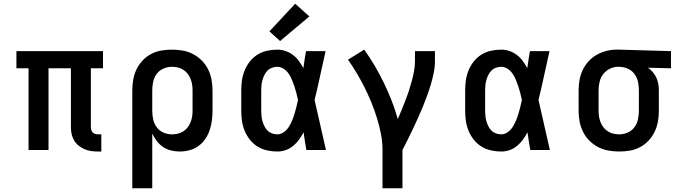

<svg xmlns="http://www.w3.org/2000/svg" viewBox="-20 -804 3640 1029"><path d="M505 8Q486 8 468 5.5Q450 3 433 -4.5Q416 -12 401.5 -23.5Q387 -35 377.5 -51Q368 -67 364 -85Q360 -103 360 -122V-438H240V0H133V-438H68V-530H532V-438H467V-122Q467 -114 469.5 -106.5Q472 -99 477 -94Q482 -89 489.5 -86.5Q497 -84 505 -84H523V8Z M689 205V-320Q689 -349 694 -377.5Q699 -406 711.5 -432Q724 -458 744 -479.5Q764 -501 789.5 -514.5Q815 -528 843.5 -533Q872 -538 901 -538Q930 -538 959 -533Q988 -528 1014 -514.5Q1040 -501 1061 -480Q1082 -459 1095 -433Q1108 -407 1113.5 -378Q1119 -349 1119 -320V-210Q1119 -184 1115.5 -157.5Q1112 -131 1103.5 -106Q1095 -81 1080 -59Q1065 -37 1043.5 -21.5Q1022 -6 996 1Q970 8 944 8Q920 8 897 2.5Q874 -3 854.5 -16Q835 -29 820.5 -48Q806 -67 796 -88V205ZM901 -84Q917 -84 932.5 -87.5Q948 -91 961.5 -99.5Q975 -108 985 -120.5Q995 -133 1001 -148Q1007 -163 1009.5 -178.5Q1012 -194 1012 -210V-320Q1012 -336 1009.5 -351.5Q1007 -367 1001 -382Q995 -397 985 -409.5Q975 -422 961.5 -430.5Q948 -439 932.5 -442.5Q917 -446 901 -446Q878 -446 856 -436.5Q834 -427 820 -408Q806 -389 801 -366Q796 -343 796 -320V-210Q796 -187 801 -164Q806 -141 820 -122Q834 -103 856 -93.5Q878 -84 901 -84Z M1466 8Q1439 8 1411.5 2Q1384 -4 1360.5 -18.5Q1337 -33 1319.5 -55Q1302 -77 1291.5 -102.5Q1281 -128 1277 -155Q1273 -182 1273 -210V-320Q1273 -348 1277 -375Q1281 -402 1291.5 -427.5Q1302 -453 1319.5 -475Q1337 -497 1360.5 -511.5Q1384 -526 1411.5 -532Q1439 -538 1466 -538Q1489 -538 1510.5 -530.5Q1532 -523 1550 -509.5Q1568 -496 1581.5 -477.5Q1595 -459 1606 -439Q1609 -462 1612.5 -484.5Q1616 -507 1620 -530H1725Q1710 -465 1696 -399Q1682 -333 1666 -268Q1682 -201 1696.5 -134Q1711 -67 1727 0H1622Q1618 -24 1614 -47.5Q1610 -71 1607 -95Q1596 -74 1582.5 -55.5Q1569 -37 1551 -22Q1533 -7 1511 0.5Q1489 8 1466 8ZM1466 -84Q1485 -84 1501.5 -96Q1518 -108 1528 -124Q1538 -140 1545.5 -158Q1553 -176 1558.5 -194Q1564 -212 1568.5 -231Q1573 -250 1577 -268Q1573 -287 1568.5 -305Q1564 -323 1558 -340.5Q1552 -358 1545 -375.5Q1538 -393 1527.5 -408.5Q1517 -424 1501 -435Q1485 -446 1466 -446Q1452 -446 1438 -441Q1424 -436 1414 -426Q1404 -416 1397.5 -403Q1391 -390 1387 -376.5Q1383 -363 1381.5 -348.5Q1380 -334 1380 -320V-210Q1380 -196 1381.5 -181.5Q1383 -167 1387 -153.5Q1391 -140 1397.5 -127Q1404 -114 1414 -104Q1424 -94 1438 -89Q1452 -84 1466 -84ZM1481 -584 1424 -636 1562 -784 1638 -716Z M2030 205V0Q2030 -44 2021.5 -87Q2013 -130 2000 -172Q1987 -214 1970.5 -254.5Q1954 -295 1934.5 -334Q1915 -373 1892.5 -411Q1870 -449 1845 -484L1932 -538Q1962 -496 1988.5 -451Q2015 -406 2037.5 -359.5Q2060 -313 2079 -264.5Q2098 -216 2112 -166Q2123 -191 2133 -216Q2143 -241 2153 -266.5Q2163 -292 2171.5 -318Q2180 -344 2187 -370Q2194 -396 2199 -423Q2204 -450 2204 -477V-530H2311V-477Q2311 -445 2304.5 -413.5Q2298 -382 2289 -351.5Q2280 -321 2269 -291Q2258 -261 2246 -231.5Q2234 -202 2220.5 -172.5Q2207 -143 2193.5 -114Q2180 -85 2165.5 -56.5Q2151 -28 2137 0V205Z M2666 8Q2639 8 2611.5 2Q2584 -4 2560.5 -18.5Q2537 -33 2519.5 -55Q2502 -77 2491.5 -102.5Q2481 -128 2477 -155Q2473 -182 2473 -210V-320Q2473 -348 2477 -375Q2481 -402 2491.5 -427.5Q2502 -453 2519.5 -475Q2537 -497 2560.5 -511.5Q2584 -526 2611.5 -532Q2639 -538 2666 -538Q2689 -538 2710.5 -530.5Q2732 -523 2750 -509.5Q2768 -496 2781.5 -477.5Q2795 -459 2806 -439Q2809 -462 2812.5 -484.5Q2816 -507 2820 -530H2925Q2910 -465 2896 -399Q2882 -333 2866 -268Q2882 -201 2896.5 -134Q2911 -67 2927 0H2822Q2818 -24 2814 -47.5Q2810 -71 2807 -95Q2796 -74 2782.5 -55.5Q2769 -37 2751 -22Q2733 -7 2711 0.5Q2689 8 2666 8ZM2666 -84Q2685 -84 2701.5 -96Q2718 -108 2728 -124Q2738 -140 2745.5 -158Q2753 -176 2758.5 -194Q2764 -212 2768.5 -231Q2773 -250 2777 -268Q2773 -287 2768.5 -305Q2764 -323 2758 -340.5Q2752 -358 2745 -375.5Q2738 -393 2727.5 -408.5Q2717 -424 2701 -435Q2685 -446 2666 -446Q2652 -446 2638 -441Q2624 -436 2614 -426Q2604 -416 2597.5 -403Q2591 -390 2587 -376.5Q2583 -363 2581.5 -348.5Q2580 -334 2580 -320V-210Q2580 -196 2581.5 -181.5Q2583 -167 2587 -153.5Q2591 -140 2597.5 -127Q2604 -114 2614 -104Q2624 -94 2638 -89Q2652 -84 2666 -84Z M3299 8Q3270 8 3241 3Q3212 -2 3186 -15.5Q3160 -29 3139 -50Q3118 -71 3105 -97Q3092 -123 3086.5 -152Q3081 -181 3081 -210V-320Q3081 -348 3086 -376Q3091 -404 3103 -429Q3115 -454 3134 -475Q3153 -496 3177.5 -510Q3202 -524 3229.5 -531Q3257 -538 3285 -538Q3289 -538 3292.5 -538Q3296 -538 3300 -538L3576 -530V-438L3453 -441Q3467 -431 3478.5 -417.5Q3490 -404 3497.5 -388Q3505 -372 3508 -354.5Q3511 -337 3511 -320V-210Q3511 -181 3506 -152.5Q3501 -124 3488.5 -98Q3476 -72 3456 -50.5Q3436 -29 3410.5 -15.5Q3385 -2 3356.5 3Q3328 8 3299 8ZM3299 -84Q3322 -84 3344 -93.5Q3366 -103 3380 -122Q3394 -141 3399 -164Q3404 -187 3404 -210V-320Q3404 -342 3399.5 -364Q3395 -386 3382.5 -404.5Q3370 -423 3350 -433.5Q3330 -444 3308 -445L3300 -446Q3298 -446 3296.5 -446Q3295 -446 3293 -446Q3270 -446 3248.5 -435.5Q3227 -425 3213 -407Q3199 -389 3193.5 -366Q3188 -343 3188 -320V-210Q3188 -194 3190.5 -178.5Q3193 -163 3199 -148Q3205 -133 3215 -120.5Q3225 -108 3238.5 -99.5Q3252 -91 3267.5 -87.5Q3283 -84 3299 -84Z"/></svg>

Font: Iosevka Curly Slab SmBdEx
Style: Regular
Weight: 600
Width: 7
Monospace: yes
Designer: Belleve Invis
Foundry: Belleve Invis
Version: Version 11.1.0; ttfautohint (v1.8.3)